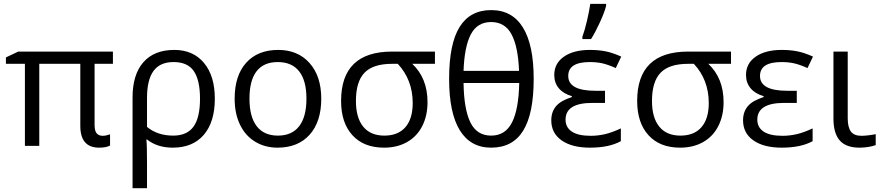

<svg xmlns="http://www.w3.org/2000/svg" viewBox="-20 -769 4652 1012"><path d="M521 -53.2Q538.1 -53.2 560.1 -61V-2Q540.5 9.3 502.4 9.3Q403.3 9.3 403.3 -105.5V-432.6H187V0H111.3V-432.6H11.2V-466.3L76.2 -497.1H575.2V-432.6H478.5V-111.3Q478.5 -78.1 490 -65.7Q501.5 -53.2 521 -53.2Z M1112.3 -249Q1112.3 -126 1054.2 -58.3Q996.1 9.3 890.6 9.3Q809.6 9.3 754.9 -33.7H751.5Q754.9 -5.9 754.9 90.3V223.1H678.7V-255.4Q678.7 -376 735.6 -440.9Q792.5 -505.9 898.9 -505.9Q998 -505.9 1055.2 -437.3Q1112.3 -368.7 1112.3 -249ZM895 -441.9Q823.2 -441.9 789.1 -395Q754.9 -348.1 754.9 -253.4V-100.1Q810.1 -54.2 893.1 -54.2Q965.3 -54.2 999.8 -101.3Q1034.2 -148.4 1034.2 -249Q1034.2 -346.2 1001.7 -394Q969.2 -441.9 895 -441.9Z M1673.3 -249Q1673.3 -127.4 1612.1 -59.1Q1550.8 9.3 1442.9 9.3Q1376.5 9.3 1324.7 -22.2Q1272.9 -53.7 1244.9 -112.1Q1216.8 -170.4 1216.8 -249Q1216.8 -370.6 1277.6 -438.2Q1338.4 -505.9 1446.3 -505.9Q1550.3 -505.9 1611.8 -436.5Q1673.3 -367.2 1673.3 -249ZM1294.9 -249Q1294.9 -153.8 1333 -104Q1371.1 -54.2 1444.8 -54.2Q1518.6 -54.2 1556.9 -103.8Q1595.2 -153.3 1595.2 -249Q1595.2 -343.8 1556.9 -392.8Q1518.6 -441.9 1443.8 -441.9Q1370.1 -441.9 1332.5 -393.6Q1294.9 -345.2 1294.9 -249Z M2233.4 -230.5Q2233.4 -159.2 2205.6 -104.5Q2177.7 -49.8 2125.7 -20.3Q2073.7 9.3 2003.9 9.3Q1897.5 9.3 1837.6 -56.2Q1777.8 -121.6 1777.8 -236.8Q1777.8 -497.1 2046.4 -497.1H2272.5V-432.6H2152.8Q2233.4 -356.9 2233.4 -230.5ZM1856 -236.8Q1856 -148.9 1894.3 -101.6Q1932.6 -54.2 2005.9 -54.2Q2078.1 -54.2 2116.7 -98.6Q2155.3 -143.1 2155.3 -225.6Q2155.3 -348.1 2076.7 -432.6H2046.9Q1946.3 -432.6 1901.1 -385.5Q1856 -338.4 1856 -236.8Z M2793 -353.5Q2793 -169.4 2737.5 -80.1Q2682.1 9.3 2568.8 9.3Q2460 9.3 2403.6 -82.3Q2347.2 -173.8 2347.2 -353.5Q2347.2 -538.1 2402.6 -627Q2458 -715.8 2568.8 -715.8Q2679.7 -715.8 2736.3 -624Q2793 -532.2 2793 -353.5ZM2568.8 -54.2Q2643.1 -54.2 2678.5 -123.3Q2713.9 -192.4 2716.8 -331.5H2423.3Q2425.3 -193.8 2459.2 -124Q2493.2 -54.2 2568.8 -54.2ZM2568.8 -652.8Q2495.6 -652.8 2461.7 -587.9Q2427.7 -522.9 2423.3 -395.5H2715.8Q2710.9 -522.9 2676.3 -587.9Q2641.6 -652.8 2568.8 -652.8Z M3168.9 -290.5V-226.6H3102.1Q2960.9 -226.6 2960.9 -138.2Q2960.9 -97.7 2994.1 -75.4Q3027.3 -53.2 3093.8 -53.2Q3131.8 -53.2 3169.4 -62Q3207 -70.8 3252.4 -92.3V-24.9Q3190.4 9.3 3089.8 9.3Q2994.6 9.3 2940.2 -29.1Q2885.7 -67.4 2885.7 -134.8Q2885.7 -179.2 2910.6 -209Q2935.5 -238.8 2994.1 -257.3V-262.2Q2949.7 -274.9 2925.5 -303.7Q2901.4 -332.5 2901.4 -374Q2901.4 -434.6 2952.1 -470.2Q3002.9 -505.9 3089.8 -505.9Q3134.3 -505.9 3171.6 -498.5Q3209 -491.2 3254.4 -470.7L3225.6 -410.2Q3183.1 -429.2 3153.6 -435.5Q3124 -441.9 3088.4 -441.9Q2975.1 -441.9 2975.1 -368.7Q2975.1 -290.5 3118.7 -290.5ZM3049.8 -575.7Q3062 -608.4 3074 -659.9Q3085.9 -711.4 3091.3 -748.5H3174.8V-738.3Q3166.5 -704.6 3141.8 -650.9Q3117.2 -597.2 3095.2 -563H3049.8Z M3793.9 -230.5Q3793.9 -159.2 3766.1 -104.5Q3738.3 -49.8 3686.3 -20.3Q3634.3 9.3 3564.5 9.3Q3458 9.3 3398.2 -56.2Q3338.4 -121.6 3338.4 -236.8Q3338.4 -497.1 3606.9 -497.1H3833V-432.6H3713.4Q3793.9 -356.9 3793.9 -230.5ZM3416.5 -236.8Q3416.5 -148.9 3454.8 -101.6Q3493.2 -54.2 3566.4 -54.2Q3638.7 -54.2 3677.2 -98.6Q3715.8 -143.1 3715.8 -225.6Q3715.8 -348.1 3637.2 -432.6H3607.4Q3506.8 -432.6 3461.7 -385.5Q3416.5 -338.4 3416.5 -236.8Z M4179.7 -290.5V-226.6H4112.8Q3971.7 -226.6 3971.7 -138.2Q3971.7 -97.7 4004.9 -75.4Q4038.1 -53.2 4104.5 -53.2Q4142.6 -53.2 4180.2 -62Q4217.8 -70.8 4263.2 -92.3V-24.9Q4201.2 9.3 4100.6 9.3Q4005.4 9.3 3950.9 -29.1Q3896.5 -67.4 3896.5 -134.8Q3896.5 -179.2 3921.4 -209Q3946.3 -238.8 4004.9 -257.3V-262.2Q3960.4 -274.9 3936.3 -303.7Q3912.1 -332.5 3912.1 -374Q3912.1 -434.6 3962.9 -470.2Q4013.7 -505.9 4100.6 -505.9Q4145 -505.9 4182.4 -498.5Q4219.7 -491.2 4265.1 -470.7L4236.3 -410.2Q4193.8 -429.2 4164.3 -435.5Q4134.8 -441.9 4099.1 -441.9Q3985.8 -441.9 3985.8 -368.7Q3985.8 -290.5 4129.4 -290.5Z M4448.2 -497.1V-146Q4448.2 -98.6 4464.8 -75.9Q4481.4 -53.2 4521 -53.2Q4537.6 -53.2 4560.5 -56.2Q4583.5 -59.1 4595.7 -62V-4.4Q4581.5 1.5 4557.9 5.4Q4534.2 9.3 4511.2 9.3Q4439 9.3 4406 -28.8Q4373 -66.9 4373 -143.6V-497.1Z"/></svg>

Font: Bpm'online Open Sans
Style: Regular
Weight: 400
Foundry: Ascender Corporation
Version: Version 1.10